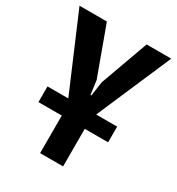

<svg xmlns="http://www.w3.org/2000/svg" viewBox="-173 -806 840 912"><g transform="rotate(30 247.5 -350.0)"><path d="M56 -292H170L-4 -700H146L243 -435L253 -359H258L269 -437L364 -700H499L323 -292H438V-206H310V0H184V-206H56Z"/></g></svg>

Font: PT Sans Narrow
Style: Bold
Weight: 700
Width: 3
Designer: A.Korolkova, O.Umpeleva, V.Yefimov
Foundry: ParaType Ltd
Version: Version 2.003W OFL